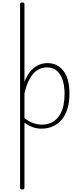

<svg xmlns="http://www.w3.org/2000/svg" viewBox="-20 -1035 675 1570"><path d="M161 515Q152 515 148 511Q144 507 144 500V-1000Q144 -1008 148.5 -1011.5Q153 -1015 163 -1015Q172 -1015 176 -1011.5Q180 -1008 180 -1000V-366Q204 -427 235 -459.5Q266 -492 299.5 -505.5Q333 -519 368 -519Q448 -519 498 -456.5Q548 -394 548 -269Q548 -217 538.5 -173Q529 -129 510 -94Q491 -59 463 -34.5Q435 -10 399 3.5Q363 17 317 17Q281 17 248 5Q215 -7 180 -32V500Q180 507 175.5 511Q171 515 161 515ZM180 -69Q218 -40 253 -28Q288 -16 321 -16Q355 -16 384.5 -26Q414 -36 436.5 -56.5Q459 -77 475 -106.5Q491 -136 499.5 -176.5Q508 -217 508 -267Q508 -332 492 -381Q476 -430 444 -457Q412 -484 363 -484Q324 -484 288.5 -463Q253 -442 225.5 -395.5Q198 -349 180 -271Z"/></svg>

Font: Playwrite NG Modern Thin
Style: Regular
Weight: 250
Designer: Veronika Burian, José Scaglione
Foundry: TypeTogether
Version: Version 1.002